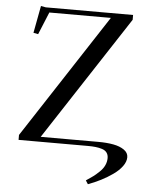

<svg xmlns="http://www.w3.org/2000/svg" viewBox="-60 -755 772 1003"><g transform="rotate(5 326.0 -254.0)"><path d="M58.1 0V-25.9L482.9 -676.8H160.2L111.8 -559.1L86.9 -564L113.8 -707L139.2 -702.1H597.2V-676.8L171.9 -25.9H473.1Q519 -25.9 553.2 -19.5Q587.4 -13.2 609.6 2.2Q631.8 17.6 631.8 41Q631.8 64.5 614.3 88.4Q596.7 112.3 567.6 132.8Q538.6 153.3 506.1 169.9Q473.6 186.5 439 199.2L426.8 180.2Q448.7 166 463.6 154.8Q478.5 143.6 495.6 127.2Q512.7 110.8 521.2 92.5Q529.8 74.2 529.8 54.2Q529.8 37.1 521.2 25.6Q512.7 14.2 496.1 9Q479.5 3.9 462.2 2Q444.8 0 419.9 0Z"/></g></svg>

Font: Dehuti
Style: Bold
Weight: 700
Version: Version 1.2